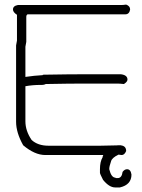

<svg xmlns="http://www.w3.org/2000/svg" viewBox="-20 -694 626 845"><path d="M434.6 -11.7H179.7Q132.8 -11.7 82 -54.7Q50.8 -110.4 50.8 -158.2V-494.1Q54.7 -513.2 54.7 -515.6V-628.9Q37.1 -640.1 37.1 -652.3Q37.1 -668 58.6 -671.9H513.7Q522 -671.9 535.2 -673.8Q552.7 -667.5 552.7 -652.3Q549.3 -630.9 531.2 -630.9H101.6Q95.7 -628.9 95.7 -619.1V-509.8Q91.8 -490.7 91.8 -488.3V-355.5Q130.4 -361.3 168 -363.3Q168 -365.2 169.9 -365.2Q286.1 -367.2 353.5 -367.2H511.7Q541 -363.8 541 -343.8Q541 -334 525.4 -324.2Q505.9 -326.2 496.1 -326.2H349.6Q286.1 -326.2 181.6 -324.2Q174.3 -320.3 166 -320.3H160.2Q123.5 -320.3 91.8 -314.5V-160.2Q91.8 -118.2 119.1 -78.1Q146.5 -52.7 193.4 -52.7H421.9Q451.7 -52.7 494.1 -54.2Q497.1 -54.7 500 -54.7H511.7Q512.2 -54.7 512.7 -54.2Q535.2 -51.3 535.2 -29.3Q527.8 -11.7 515.6 -11.7L503.9 -13.2H501Q472.7 0.5 468.8 15.6Q460.9 38.6 460.9 48.8V50.8Q469.7 87.9 488.3 87.9Q488.3 89.8 490.2 89.8H498Q516.1 89.8 519.5 62.5Q528.3 50.8 539.1 50.8Q555.2 50.8 558.6 74.2Q558.6 119.1 507.8 130.9H486.3Q460.9 130.9 433.6 97.7Q419.9 71.3 419.9 66.4V50.8Q419.9 17.6 431.6 -2Q431.6 -6.8 434.6 -11.7Z"/></svg>

Font: CEF Fonts CJK
Style: Regular
Weight: 400
Designer: PartyBoss (派对大魔王)
Version: Release 2.25